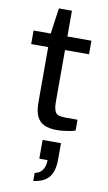

<svg xmlns="http://www.w3.org/2000/svg" viewBox="-107 -728 619 1101"><g transform="rotate(10 202.5 -177.0)"><path d="M252 12Q207 12 178 -1.5Q149 -15 135 -45.5Q121 -76 121 -126V-448H22V-527H122L143 -677H219V-527H359V-448H219V-143Q219 -105 230.5 -86Q242 -67 286 -67H359V-4Q345 1 326 4.5Q307 8 287.5 10Q268 12 252 12ZM170 323V276Q199 271 214.5 249Q230 227 230 191H182V82H289V177Q289 222 276.5 253Q264 284 237.5 301Q211 318 170 323Z"/></g></svg>

Font: Archivo Expanded
Style: Regular
Weight: 400
Width: 7
Designer: Hector Gatti
Foundry: Omnibus-Type
Version: Version 2.001